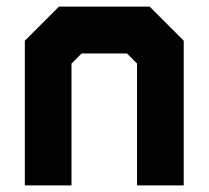

<svg xmlns="http://www.w3.org/2000/svg" viewBox="-20 -560 630 580"><path d="M55 0V-437L158 -540H432L535 -437V0H394V-368L363.5 -398.5H226.5L196 -368V0ZM126.5 -71H126V-396L200 -470H393.5L466.5 -397V-71H466V-397L393.5 -470H200L126.5 -396Z"/></svg>

Font: Tourney Thin Black
Style: Regular
Weight: 900
Version: Version 1.015